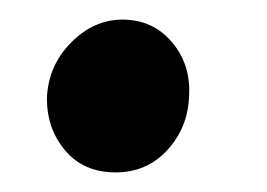

<svg xmlns="http://www.w3.org/2000/svg" viewBox="-20 -160 273 196"><path d="M105 -140Q136 -140 155.5 -117Q175 -94 173 -62Q172 -30 151 -7Q130 16 98 16Q65 16 46 -7Q27 -30 28 -62Q30 -94 53 -117Q76 -140 105 -140Z"/></svg>

Font: Lora
Style: Italic
Weight: 400
Italic angle: -3°
Designer: Olga Karpushina, Alexei Vanyashin (Cyrillic)
Foundry: Cyreal
Version: Version 3.008